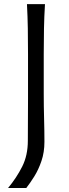

<svg xmlns="http://www.w3.org/2000/svg" viewBox="-20 -764 340 949"><path d="M19.8 165.3H109.8Q128.6 141.4 149.5 108Q170.3 74.6 184.9 31.7Q199.6 -11.3 199.6 -62.8Q199.6 -117.8 197.9 -177.8Q196.2 -237.7 196.2 -300.9V-495.5Q196.2 -565 197.4 -623Q198.5 -680.9 202.3 -743.5H113.3Q116.5 -680.9 117.5 -623Q118.5 -565 118.5 -495.5V-274.8L117.6 -68.2Q117.6 4 89.6 59.6Q61.6 115.1 19.8 165.3Z"/></svg>

Font: Pinar-VF-FD
Style: Regular
Weight: 300
Designer: Amin Abedi
Version: Version 3.0